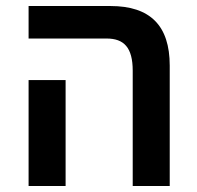

<svg xmlns="http://www.w3.org/2000/svg" viewBox="-20 -618 654 638"><path d="M421 0H544V-400C544 -533 479 -598 347 -598H75V-490H334C392 -490 421 -460 421 -383ZM75 0H198V-352H75Z"/></svg>

Font: Noto Sans Hebrew SemiCondensed Semi
Style: Regular
Weight: 600
Width: 4
Designer: Monotype Design Team
Foundry: Monotype Imaging Inc.
Version: Version 1.902